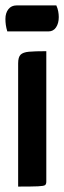

<svg xmlns="http://www.w3.org/2000/svg" viewBox="-30 -689 237 709"><path d="M37 0V-455Q37 -478 46 -487Q55 -496 77 -498Q99 -500 141 -500V-19Q141 -9 136.5 -5.5Q132 -2 110.5 -1Q89 0 37 0ZM-3 -573Q-7 -586 -8.5 -597Q-10 -608 -10 -619Q-10 -641 1 -655Q12 -669 31 -669H178Q183 -658 185 -647Q187 -636 187 -626Q187 -603 177 -588Q167 -573 149 -573Z"/></svg>

Font: Yanone Kaffeesatz SemiBold
Style: Regular
Weight: 600
Designer: Yanone (Cyrillic: Daniel Pouzeot, Huerta Tipografica, and Cyreal)
Foundry: Yanone
Version: Version 2.003